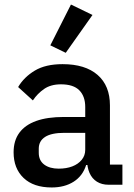

<svg xmlns="http://www.w3.org/2000/svg" viewBox="-20 -815 589 847"><path d="M520 0H459Q429 0 407.5 -13.5Q386 -27 375 -52Q364 -77 364 -111V-120L395 -87H360Q345 -39 305 -13.5Q265 12 208 12Q128 12 84 -30Q40 -72 40 -143Q40 -195 65.5 -229.5Q91 -264 140 -281.5Q189 -299 262 -299H356V-343Q356 -390 330 -416.5Q304 -443 249 -443Q204 -443 174.5 -422.5Q145 -402 125 -372L60 -431Q86 -475 133.5 -503.5Q181 -532 256 -532Q356 -532 410.5 -484.5Q465 -437 465 -350V-89H520ZM356 -229H264Q207 -229 179 -211Q151 -193 151 -159V-141Q151 -107 175 -89Q199 -71 239 -71Q273 -71 299 -81Q325 -91 340.5 -110Q356 -129 356 -154ZM388 -749 270 -582 202 -615 293 -795Z"/></svg>

Font: IBM Plex Sans Medium
Style: Regular
Weight: 500
Designer: Mike Abbink, Paul van der Laan, Pieter van Rosmalen
Foundry: Bold Monday
Version: Version 3.201